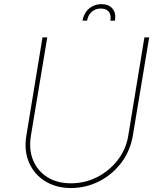

<svg xmlns="http://www.w3.org/2000/svg" viewBox="-20 -911 790 942"><path d="M688.5 -727.5H711.9L631.8 -246.1Q619.6 -172.4 576.2 -114Q532.7 -55.7 468 -22.2Q403.3 11.2 328.1 11.7Q254.4 11.2 200.7 -22.5Q147 -56.2 122.1 -114.3Q97.2 -172.4 109.4 -246.1L188.5 -727.5H211.9L131.8 -246.1Q120.6 -178.7 142.1 -125.7Q163.6 -72.8 211.7 -42.2Q259.8 -11.7 328.1 -11.7Q397 -11.7 456.8 -42.2Q516.6 -72.8 557.6 -125.7Q598.6 -178.7 609.4 -246.1ZM384.8 -809.6Q389.2 -834 401.9 -852.3Q414.6 -870.6 434.3 -880.6Q454.1 -890.6 478 -890.6Q514.2 -890.6 532.2 -868.4Q550.3 -846.2 543.9 -809.6H521.5Q526.4 -836.9 513.9 -853Q501.5 -869.1 474.6 -869.1Q447.8 -869.1 429.9 -853Q412.1 -836.9 407.2 -809.6Z"/></svg>

Font: Inter Tight Thin
Style: Italic
Weight: 250
Italic angle: -9.39999°
Designer: Rasmus Andersson
Foundry: rsms
Version: Version 3.004